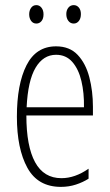

<svg xmlns="http://www.w3.org/2000/svg" viewBox="-20 -720 428 750"><path d="M199 -539Q252 -539 283.5 -505.5Q315 -472 329 -418Q343 -364 343 -303V-269H83Q83 -149 117 -86.5Q151 -24 220 -24Q273 -24 326 -61V-22Q304 -8 276.5 1Q249 10 218 10Q128 10 87 -64.5Q46 -139 46 -264Q46 -391 83.5 -465Q121 -539 199 -539ZM199 -506Q149 -506 119 -455.5Q89 -405 84 -301H308Q309 -357 298 -403.5Q287 -450 262.5 -478Q238 -506 199 -506ZM94 -664Q94 -679 101.5 -689.5Q109 -700 122 -700Q134 -700 142 -690Q150 -680 150 -664Q150 -647 142 -637.5Q134 -628 122 -628Q109 -628 101.5 -638.5Q94 -649 94 -664ZM239 -665Q239 -680 247 -690Q255 -700 268 -700Q280 -700 288 -690.5Q296 -681 296 -665Q296 -648 288 -638Q280 -628 268 -628Q255 -628 247 -638.5Q239 -649 239 -665Z"/></svg>

Font: Noto Sans Devanagari ExtraCondensed ExtraLight
Style: Regular
Weight: 200
Width: 2
Designer: Jelle Bosma - Monotype Design Team
Foundry: Monotype Imaging Inc.
Version: Version 2.004; ttfautohint (v1.8.4.7-5d5b)